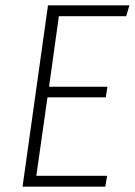

<svg xmlns="http://www.w3.org/2000/svg" viewBox="-20 -704 508 724"><path d="M468 -684 456 -643H202L165 -377H385L379 -337H159L117 -41H384L377 0H65L161 -684Z"/></svg>

Font: Fira Sans Condensed ExtraLight
Style: Italic
Weight: 275
Width: 3
Italic angle: -8°
Designer: Carrois Corporate & Edenspiekermann AG
Foundry: Carrois Corporate GbR & Edenspiekermann AG
Version: Version 4.203